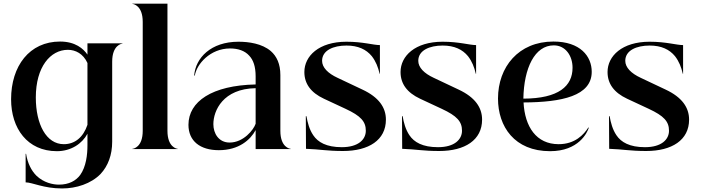

<svg xmlns="http://www.w3.org/2000/svg" viewBox="-20 -820 3856 1056"><path d="M304 195.5C271 195.5 220.5 185 180 146C153 119 131.5 78 123.5 26H121V183C157.5 183 220 216.5 321.5 216.5C400 216.5 480.5 190.5 533 137C574.5 92.5 597 32 597 -41V-481C597 -571.5 648.5 -580 653.5 -580V-581.5H461V-519.5C439 -552 394.5 -591.5 310.5 -591.5C142 -591.5 41 -457 41 -274C41 -114 130.5 11.5 293 11.5C371 11.5 432 -30 461 -84.5V-21C461 31.5 453.5 97 421 142.5C397.5 174 359.5 195.5 304 195.5ZM177 -284C177 -452 257 -546 353.5 -546C395 -546 437.5 -525 461 -473.5V-133.5C438 -65 392 -27 331 -27C234.5 -27 177 -136.5 177 -284Z M708 0H957.5V-1.5C952.5 -1.5 901 -10 901 -100.5V-800H708V-798.5C713.5 -798.5 765 -790 765 -699.5V-100.5C765 -10 713.5 -1.5 708 -1.5Z M1245.5 -553.5C1289 -553.5 1326.5 -541 1350.5 -514C1373.5 -490 1386 -453.5 1386 -400V-355.5C1146 -350.5 1016.5 -261.5 1016.5 -133.5C1016.5 -44.5 1080.5 6 1183.5 6C1293.5 6 1357 -50.5 1386 -104.5V0H1579V-1.5C1573.5 -1.5 1522 -10 1522 -100.5V-407C1522 -468.5 1502 -510.5 1469.5 -539C1421 -580.5 1348 -590.5 1291.5 -590.5C1139.5 -590.5 1055.5 -501 1048 -405L1051.5 -404C1061 -466.5 1135.5 -553.5 1245.5 -553.5ZM1153.5 -137C1153.5 -212 1207 -332 1386 -335V-139.5C1375 -106 1319 -36 1243 -36C1182.5 -36 1153.5 -86.5 1153.5 -137Z M1866.5 10.5C2008 10.5 2102.5 -49.5 2102.5 -162C2102.5 -228.5 2064 -285 1973 -327.5L1836.5 -392C1783.5 -416.5 1751.5 -449 1751.5 -485.5C1751.5 -543 1813.5 -569.5 1885.5 -569.5C1950 -569.5 1994.5 -548 2025 -511C2047 -482.5 2059.5 -451 2068 -414H2069.5V-572C2033.5 -572 1976 -590.5 1885.5 -590.5C1733.5 -590.5 1654 -511.5 1654 -424C1654 -360 1689 -311 1761.5 -277L1880.5 -221.5C1964.5 -182.5 1992 -151.5 1992 -101C1992 -53 1951 -10.5 1860 -10.5C1775 -10.5 1728.5 -38 1703 -76C1681.5 -107.5 1671.5 -146 1665.5 -181H1662L1663 -1.5C1740.5 1 1775.5 10.5 1866.5 10.5Z M2395.5 10.5C2537 10.5 2631.5 -49.5 2631.5 -162C2631.5 -228.5 2593 -285 2502 -327.5L2365.5 -392C2312.5 -416.5 2280.5 -449 2280.5 -485.5C2280.5 -543 2342.5 -569.5 2414.5 -569.5C2479 -569.5 2523.5 -548 2554 -511C2576 -482.5 2588.5 -451 2597 -414H2598.5V-572C2562.5 -572 2505 -590.5 2414.5 -590.5C2262.5 -590.5 2183 -511.5 2183 -424C2183 -360 2218 -311 2290.5 -277L2409.5 -221.5C2493.5 -182.5 2521 -151.5 2521 -101C2521 -53 2480 -10.5 2389 -10.5C2304 -10.5 2257.5 -38 2232 -76C2210.5 -107.5 2200.5 -146 2194.5 -181H2191L2192 -1.5C2269.5 1 2304.5 10.5 2395.5 10.5Z M3005.5 11.5C3162.5 11.5 3210 -90.5 3218.5 -117.5L3216 -119C3191 -79.5 3142.5 -27 3052.5 -27C2929.5 -27 2866.5 -123 2859.5 -256.5C3070.5 -257.5 3234.5 -292.5 3234.5 -425C3234.5 -510.5 3171.5 -591.5 3023.5 -591.5C2832 -591.5 2719 -451.5 2719 -278C2719 -124 2809.5 11.5 3005.5 11.5ZM2858.5 -277.5C2861.5 -446 2921 -570.5 3026 -570.5C3090.5 -570.5 3129 -513 3129 -447.5C3129 -347 3053.5 -278 2858.5 -277.5Z M3534 10.5C3675.5 10.5 3770 -49.5 3770 -162C3770 -228.5 3731.5 -285 3640.5 -327.5L3504 -392C3451 -416.5 3419 -449 3419 -485.5C3419 -543 3481 -569.5 3553 -569.5C3617.5 -569.5 3662 -548 3692.5 -511C3714.5 -482.5 3727 -451 3735.5 -414H3737V-572C3701 -572 3643.5 -590.5 3553 -590.5C3401 -590.5 3321.5 -511.5 3321.5 -424C3321.5 -360 3356.5 -311 3429 -277L3548 -221.5C3632 -182.5 3659.5 -151.5 3659.5 -101C3659.5 -53 3618.5 -10.5 3527.5 -10.5C3442.5 -10.5 3396 -38 3370.5 -76C3349 -107.5 3339 -146 3333 -181H3329.5L3330.5 -1.5C3408 1 3443 10.5 3534 10.5Z"/></svg>

Font: Beautique Display
Style: Bold
Weight: 700
Designer: Nhat-Quang Ngo
Version: Version 1.100;Glyphs 3.2.3 (3260)